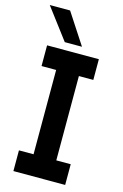

<svg xmlns="http://www.w3.org/2000/svg" viewBox="-133 -945 640 1003"><g transform="rotate(15 187.0 -443.5)"><path d="M47 0V-112H126V-568H47V-680H327V-568H249V-112H327V0ZM132 -720 6 -887H116L225 -720Z"/></g></svg>

Font: Teachers SemiBold
Style: Regular
Weight: 600
Version: Version 1.001